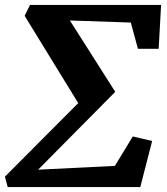

<svg xmlns="http://www.w3.org/2000/svg" viewBox="-25 -763 680 783"><path d="M75.5 -698.5 97.5 -743H632L622 -564H537.5L508.5 -671L260 -679.5L445 -388.5L130.5 -71L443.5 -86.5L516.5 -206.5L595.5 -188L547 0H6.5L-5 -42.5L294 -342.5Z"/></svg>

Font: Merriweather 20pt ExtraBold
Style: Italic
Weight: 800
Italic angle: -7.8°
Version: Version 2.101